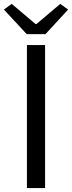

<svg xmlns="http://www.w3.org/2000/svg" viewBox="-38 -964 369 984"><path d="M100 0H193V-733H100ZM99 -789H195L311 -915L271 -944L149 -841H144L22 -944L-18 -915Z"/></svg>

Font: Noto Sans CJK SC Regular
Style: Regular
Weight: 400
Designer: Ryoko NISHIZUKA (kana & ideographs); Paul D. Hunt (Latin, Greek & Cyrillic); Wenlong ZHANG (bopomofo); Sandoll Communica
Foundry: Adobe Systems Incorporated
Version: Version 1.004;PS 1.004;hotconv 1.0.82;makeotf.lib2.5.63406